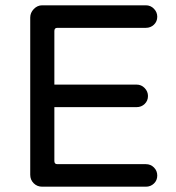

<svg xmlns="http://www.w3.org/2000/svg" viewBox="-20 -703 663 724"><path d="M94 -44V-637Q94 -655 107.5 -669Q121 -683 139 -683H530Q548 -683 560.5 -670Q573 -657 573 -640Q573 -622 560.5 -610Q548 -598 530 -598H196Q185 -598 185 -586V-384H495Q513 -384 525.5 -371Q538 -358 538 -341Q538 -323 525.5 -311Q513 -299 495 -299H185V-96Q185 -84 196 -84H530Q548 -84 560.5 -71.5Q573 -59 573 -41Q573 -23 560.5 -11Q548 1 530 1H139Q120 1 107 -12Q94 -25 94 -44Z"/></svg>

Font: 寒蝉全圆体
Style: Regular
Weight: 400
Designer: Warren2060
      Designed by Motoya company      

      [Varela Round]
      Joe Prince(Latin component); Avraham Cornf
Foundry: ChillType
Version: Version 3.200